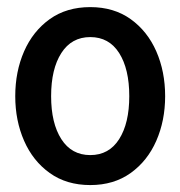

<svg xmlns="http://www.w3.org/2000/svg" viewBox="-20 -524 520 554"><path d="M240.5 10Q172 10 123.5 -24.8Q75 -59.5 49.5 -117.8Q24 -176 24 -246.5Q24 -317.5 49.5 -375.8Q75 -434 123.5 -468.8Q172 -503.5 240.5 -503.5Q308.5 -503.5 357 -468.8Q405.5 -434 431 -375.8Q456.5 -317.5 456.5 -246.5Q456.5 -176 431 -117.8Q405.5 -59.5 357 -24.8Q308.5 10 240.5 10ZM240.5 -76.5Q294.5 -76.5 323.8 -122.5Q353 -168.5 353 -246.5Q353 -325 323.8 -371Q294.5 -417 240.5 -417Q186.5 -417 157 -371Q127.5 -325 127.5 -246.5Q127.5 -168.5 157 -122.5Q186.5 -76.5 240.5 -76.5Z"/></svg>

Font: Cabin Condensed Medium
Style: Regular
Weight: 500
Width: 3
Designer: Pablo Impallari
Foundry: Pablo Impallari. http://www.impallari.com Igino Marini. http://www.ikern.com
Version: Version 3.001; ttfautohint (v1.8.3)